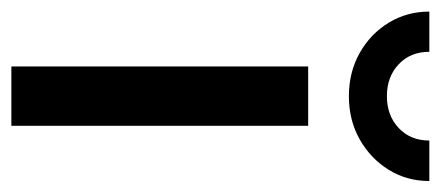

<svg xmlns="http://www.w3.org/2000/svg" viewBox="-275 -537 776 338"><g transform="rotate(90 113.0 -368.0)"><path d="M61 0V-522.5H165.5V0ZM113.3 -594.2Q71.3 -594.2 37.6 -613Q3.9 -631.8 -15.9 -664.1Q-35.6 -696.3 -35.6 -735.8H35.2Q35.2 -702.6 57.1 -681.9Q79.1 -661.1 113.3 -661.1Q147.5 -661.1 169.4 -681.9Q191.4 -702.6 191.4 -735.8H262.7Q262.7 -696.3 242.9 -664.3Q223.1 -632.3 189.5 -613.3Q155.8 -594.2 113.3 -594.2Z"/></g></svg>

Font: Inter 28pt Medium
Style: Regular
Weight: 500
Designer: Rasmus Andersson
Foundry: rsms
Version: Version 4.001;git-66647c0bb